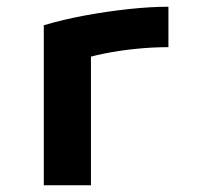

<svg xmlns="http://www.w3.org/2000/svg" viewBox="-20 -550 590 570"><path d="M110 -475Q167 -492 232 -504Q297 -516 361.5 -523Q426 -530 480 -530V-410Q433 -410 383.5 -405Q334 -400 289.5 -391Q245 -382 211 -370L250 -435V0H110Z"/></svg>

Font: M PLUS Code Latin SemiExpanded
Style: Bold
Weight: 700
Width: 6
Designer: Coji Morishita
Foundry: UNDERFOREST DESIGN
Version: Version 1.002; ttfautohint (v1.8.3)